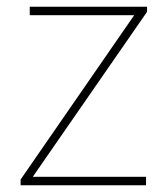

<svg xmlns="http://www.w3.org/2000/svg" viewBox="-20 -548 496 568"><path d="M412 0H41V-17L377 -503H68V-528H415V-513L77 -25H412Z"/></svg>

Font: Noto Sans Hebrew Thin Thin
Style: Regular
Weight: 250
Version: Version 3.001